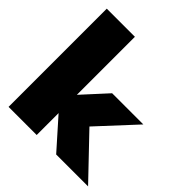

<svg xmlns="http://www.w3.org/2000/svg" viewBox="-187 -820 951 951"><g transform="rotate(45 288.5 -344.0)"><path d="M335 -410.5H553.5L372 -214.5L577 0H353.5L217 -153.5V0H20V-688H217V-281.5Z"/></g></svg>

Font: League Spartan Black
Style: Regular
Weight: 900
Foundry: The League of Moveable Type
Version: Version 2.002